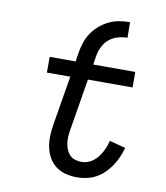

<svg xmlns="http://www.w3.org/2000/svg" viewBox="-84 -813 768 890"><g transform="rotate(10 300.0 -367.5)"><path d="M246 -564Q250 -588 258 -612Q266 -636 280.5 -657.5Q295 -679 315.5 -696Q336 -713 359 -724Q382 -735 407 -739Q432 -743 456 -743L457 -670Q435 -670 412.5 -663.5Q390 -657 372 -642.5Q354 -628 343.5 -607Q333 -586 329 -564ZM339 8Q311 8 285 1.5Q259 -5 238.5 -20.5Q218 -36 205 -59Q192 -82 187 -108Q182 -134 183 -161.5Q184 -189 189 -217L227 -446H117V-520H239L246 -564H329L322 -520H520V-447H310L270 -205Q267 -189 266 -173Q265 -157 267 -141.5Q269 -126 274.5 -112Q280 -98 290 -87Q300 -76 315 -71Q330 -66 346 -66Q360 -66 374 -70.5Q388 -75 400 -84Q412 -93 421.5 -105Q431 -117 438.5 -130.5Q446 -144 451 -157.5Q456 -171 459 -185L535 -165Q529 -143 519.5 -121Q510 -99 497 -79.5Q484 -60 466.5 -42.5Q449 -25 428 -13.5Q407 -2 384 3Q361 8 339 8Z"/></g></svg>

Font: Iosevka Extended
Style: Italic
Weight: 400
Width: 7
Italic angle: -9°
Monospace: yes
Designer: Belleve Invis
Foundry: Belleve Invis
Version: Version 32.5.0; ttfautohint (v1.8.4)